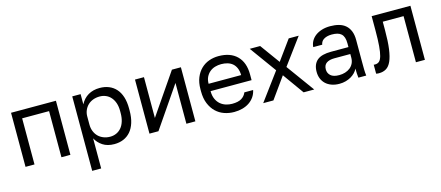

<svg xmlns="http://www.w3.org/2000/svg" viewBox="-51 -1079 4177 1818"><g transform="rotate(-15 2037.5 -170.0)"><path d="M80 0V-530H520V0H432V-452H168V0Z M680 200V-530H762V-430Q776 -457 795 -477.5Q814 -498 838 -512Q862 -526 890 -533Q918 -540 950 -540Q1000 -540 1040.5 -523.5Q1081 -507 1110 -474.5Q1139 -442 1154.5 -393.5Q1170 -345 1170 -280V-260Q1170 -193 1154 -142Q1138 -91 1109 -57.5Q1080 -24 1039.5 -7Q999 10 950 10Q882 10 836.5 -20Q791 -50 768 -95V200ZM930 -68Q962 -68 990 -80.5Q1018 -93 1038.5 -117Q1059 -141 1070.5 -177Q1082 -213 1082 -260V-280Q1082 -324 1070.5 -357.5Q1059 -391 1038.5 -414.5Q1018 -438 990 -450Q962 -462 930 -462Q894 -462 864 -450.5Q834 -439 813 -418.5Q792 -398 780 -370Q768 -342 768 -310V-230Q768 -194 780 -164Q792 -134 813 -113Q834 -92 864 -80Q894 -68 930 -68Z M1295 0V-530H1383V-130L1657 -530H1745V0H1657V-400L1383 0Z M2125 10Q2074 10 2028 -6Q1982 -22 1947 -55.5Q1912 -89 1891 -140Q1870 -191 1870 -260V-280Q1870 -346 1890 -394.5Q1910 -443 1943.5 -475.5Q1977 -508 2021.5 -524Q2066 -540 2115 -540Q2232 -540 2296 -476Q2360 -412 2360 -295V-239H1958Q1958 -193 1973 -160.5Q1988 -128 2012 -108Q2036 -88 2065.5 -79Q2095 -70 2125 -70Q2185 -70 2217.5 -90Q2250 -110 2264 -145H2350Q2342 -107 2321.5 -78Q2301 -49 2271.5 -29.5Q2242 -10 2204.5 0Q2167 10 2125 10ZM1958 -311H2277Q2276 -352 2263.5 -380.5Q2251 -409 2230 -426.5Q2209 -444 2180.5 -452Q2152 -460 2120 -460Q2089 -460 2060 -451.5Q2031 -443 2008.5 -424.5Q1986 -406 1972 -378Q1958 -350 1958 -311Z M2410 0 2609 -269 2420 -530H2522L2662 -337L2802 -530H2900L2711 -274L2910 0H2806L2658 -207L2510 0Z M3156 10Q3113 10 3079 -2.5Q3045 -15 3022 -37Q2999 -59 2987 -89Q2975 -119 2975 -155Q2975 -194 2987 -222.5Q2999 -251 3021.5 -269Q3044 -287 3078 -295.5Q3112 -304 3155 -304H3327V-340Q3327 -374 3319.5 -397Q3312 -420 3296.5 -434Q3281 -448 3258 -454Q3235 -460 3205 -460Q3177 -460 3156.5 -454Q3136 -448 3122.5 -438.5Q3109 -429 3102 -416.5Q3095 -404 3093 -390H3005Q3007 -422 3022.5 -449.5Q3038 -477 3064.5 -497Q3091 -517 3128 -528.5Q3165 -540 3210 -540Q3257 -540 3295 -529.5Q3333 -519 3359.5 -496Q3386 -473 3400.5 -437Q3415 -401 3415 -350V-135Q3415 -93 3415.5 -61.5Q3416 -30 3420 0H3343Q3340 -23 3339 -43.5Q3338 -64 3338 -90Q3328 -69 3310.5 -51Q3293 -33 3270 -19.5Q3247 -6 3218 2Q3189 10 3156 10ZM3175 -70Q3206 -70 3233.5 -78.5Q3261 -87 3282 -103.5Q3303 -120 3315 -144.5Q3327 -169 3327 -200V-236H3170Q3121 -236 3093 -216.5Q3065 -197 3065 -155Q3065 -118 3091.5 -94Q3118 -70 3175 -70Z M3545 10Q3541 10 3537.5 10Q3534 10 3530 9.5Q3526 9 3522.5 8.5Q3519 8 3515 7V-81Q3517 -80 3521 -80Q3525 -80 3530 -80Q3553 -80 3569 -94Q3585 -108 3595 -143Q3605 -178 3610 -238Q3615 -298 3615 -390V-530H3995V0H3907V-452H3703V-370Q3703 -259 3693 -186Q3683 -113 3663.5 -69.5Q3644 -26 3614 -8Q3584 10 3545 10Z"/></g></svg>

Font: Golos Text VF
Style: Regular
Weight: 400
Designer: A.Korolkova, Vitaly Kuzmin
Foundry: ParaType Ltd
Version: Version 2.003